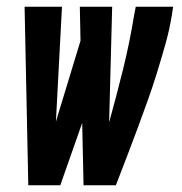

<svg xmlns="http://www.w3.org/2000/svg" viewBox="-20 -550 540 570"><path d="M64 0 53 -530H164L146 -189L219 -429L217 -530H313L304 -187Q326 -266 345.5 -345Q365 -424 378 -504L383 -530H494L490 -504Q483 -461 471 -418.5Q459 -376 446 -334Q433 -292 418 -250Q403 -208 387.5 -166.5Q372 -125 356 -83Q340 -41 324 0H228L224 -185L159 0Z"/></svg>

Font: Iosevka Slab Heavy
Style: Italic
Weight: 900
Italic angle: -9°
Monospace: yes
Designer: Belleve Invis
Foundry: Belleve Invis
Version: Version 11.1.0; ttfautohint (v1.8.3)